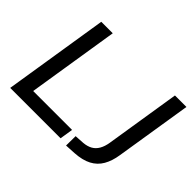

<svg xmlns="http://www.w3.org/2000/svg" viewBox="-144 -957 1218 1218"><g transform="rotate(45 464.5 -348.5)"><path d="M44 0 156 -705H259L161 -89H510L496 0ZM553 8 554 -77 619 -81Q653 -84 677 -97.5Q701 -111 716 -137Q731 -163 737 -201L817 -705H920L838 -191Q829 -131 804.5 -88.5Q780 -46 736 -23Q692 0 625 4Z"/></g></svg>

Font: Nunito Sans 12pt ExtraLight 12pt SemiBold
Style: Italic
Weight: 600
Italic angle: -9°
Version: Version 3.101;gftools[0.9.27]